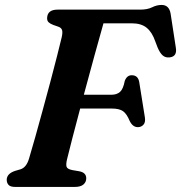

<svg xmlns="http://www.w3.org/2000/svg" viewBox="-20 -738 715 758"><path d="M166 -667.5Q167.5 -700 207.5 -700H533.5Q562 -700 580.5 -709.2Q599 -718.5 618 -718.5Q647.5 -718.5 653.5 -684.5L674 -551Q680.5 -515 650 -511.5Q633.5 -509.5 622.5 -519Q611.5 -528.5 602 -551L593 -574.5Q581 -610 559.5 -628Q538 -646 500 -646H388.5Q374 -595 353 -518.8Q332 -442.5 311 -364H420.5Q441 -364 453.8 -375.2Q466.5 -386.5 472.5 -418.5Q481 -441 500 -441Q526 -441 530 -412L552 -274.5Q555 -255 546.2 -245.5Q537.5 -236 524 -236Q504 -236 492 -260.5Q480.5 -288.5 465.8 -299Q451 -309.5 421 -309.5H296.5Q279.5 -246 265.8 -193Q252 -140 245 -110.5Q240 -90.5 242.5 -80.5Q245 -70.5 265.5 -66.5L292 -62Q320.5 -57 320.5 -34Q320.5 -19 309.2 -9.5Q298 0 275 0H40.5Q21 0 13.8 -8Q6.5 -16 6.5 -29Q7.5 -53 40 -63.5L60.5 -69.5Q84 -76.5 94.5 -111.5Q105.5 -148.5 119.8 -199Q134 -249.5 149.2 -305.5Q164.5 -361.5 179 -415.8Q193.5 -470 205 -515.8Q216.5 -561.5 223.5 -590.5Q228 -610 225 -619.2Q222 -628.5 210.5 -632.5L190.5 -639.5Q178.5 -644 172 -650Q165.5 -656 166 -667.5Z"/></svg>

Font: Fraunces 9pt S050 SemiBold
Style: Italic
Weight: 600
Italic angle: -16°
Version: Version 1.000; ttfautohint (v1.8.3)